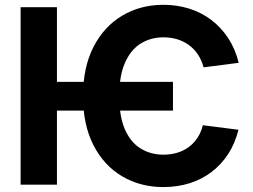

<svg xmlns="http://www.w3.org/2000/svg" viewBox="-20 -757 1039 787"><path d="M689 -421.4V-303.7H184.1V-421.4ZM958.5 -499.5 814.5 -481Q806.2 -511.7 790.5 -534.7Q774.9 -557.6 753.4 -573Q731.9 -588.4 705.8 -596.2Q679.7 -604 649.9 -604Q597.7 -604 556.6 -578.4Q515.6 -552.7 492.2 -499.5Q468.8 -446.3 468.8 -362.8Q468.8 -279.3 492.2 -226.3Q515.6 -173.3 556.6 -148.2Q597.7 -123 649.9 -123Q678.7 -123 704.6 -130.4Q730.5 -137.7 751.7 -152.8Q772.9 -168 788.3 -190.4Q803.7 -212.9 811.5 -243.7L957.5 -225.1Q943.8 -169.9 915.8 -126.5Q887.7 -83 847.7 -52.5Q807.6 -22 757.6 -6.1Q707.5 9.8 649.9 9.8Q555.2 9.8 480.5 -34.4Q405.8 -78.6 363 -162.1Q320.3 -245.6 320.3 -362.8Q320.3 -480.5 363 -564.2Q405.8 -647.9 480.5 -692.6Q555.2 -737.3 649.9 -737.3Q705.6 -737.3 755.4 -721.7Q805.2 -706.1 845.7 -675.5Q886.2 -645 915.3 -600.8Q944.3 -556.6 958.5 -499.5ZM213.4 -727.5V0H64.5V-727.5Z"/></svg>

Font: Inter 16pt
Style: Bold
Weight: 700
Version: Version 4.001;git-66647c0bb